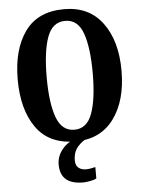

<svg xmlns="http://www.w3.org/2000/svg" viewBox="-62 -774 792 1063"><g transform="rotate(-5 333.5 -242.5)"><path d="M334 10Q473 10 547.5 -91Q622 -192 622 -358Q622 -524 547.5 -624.5Q473 -725 335 -725Q188 -725 116.5 -625Q45 -525 45 -359Q45 -192 116.5 -91Q188 10 334 10ZM334 -55Q264 -55 235 -135Q206 -215 206 -358Q206 -501 235 -580.5Q264 -660 335 -660Q405 -660 433.5 -580.5Q462 -501 462 -358Q462 -215 433 -135Q404 -55 334 -55ZM357 240Q370 240 394 236Q418 232 431 224V161Q399 169 378 169Q354 169 337.5 156Q321 143 321 115Q321 68 346.5 39Q372 10 398 0H327Q289 10 259.5 47Q230 84 230 130Q230 240 357 240Z"/></g></svg>

Font: Noto Serif ExtraCondensed Extra
Style: Regular
Weight: 800
Width: 3
Designer: Monotype Design Team
Foundry: Monotype Imaging Inc.
Version: Version 1.002